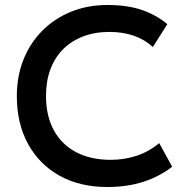

<svg xmlns="http://www.w3.org/2000/svg" viewBox="-20 -735 738 770"><path d="M410 15Q301 15 219.5 -30Q138 -75 92.8 -157.2Q47.5 -239.5 47.5 -349.5Q47.5 -429.5 74.2 -496.2Q101 -563 149.8 -612Q198.5 -661 265 -688Q331.5 -715 411 -715Q491 -715 549.2 -695Q607.5 -675 651 -638L593 -546.5Q560 -577 516 -592Q472 -607 419 -607Q360.5 -607 313.5 -589Q266.5 -571 233.2 -537.8Q200 -504.5 182.2 -457.2Q164.5 -410 164.5 -350.5Q164.5 -269.5 196.2 -212Q228 -154.5 286.2 -124.2Q344.5 -94 424 -94Q477 -94 526.2 -109.8Q575.5 -125.5 618.5 -161L670.5 -66.5Q620 -27 555.2 -6Q490.5 15 410 15Z"/></svg>

Font: Geologica Roman
Style: Regular
Weight: 400
Designer: Sindre Bremnes, Frode Helland
Foundry: Monokrom Skriftforlag AS
Version: Version 1.010;gftools[0.9.28]